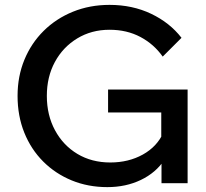

<svg xmlns="http://www.w3.org/2000/svg" viewBox="-20 -751 846 787"><path d="M749 0H642V-101L654 -96Q619 -43 557.5 -13.5Q496 16 420 16Q341 16 274 -11.5Q207 -39 157 -89Q107 -139 79.5 -207.5Q52 -276 52 -358Q52 -438 80 -506Q108 -574 159 -624.5Q210 -675 279 -703Q348 -731 429 -731Q523 -731 599.5 -694.5Q676 -658 724 -596L647 -519Q611 -570 555.5 -599.5Q500 -629 429 -629Q355 -629 296.5 -593.5Q238 -558 205 -497Q172 -436 172 -358Q172 -279 205.5 -217Q239 -155 297.5 -120Q356 -85 432 -85Q507 -85 565.5 -117.5Q624 -150 650 -208L641 -169V-290H423V-384H749Z"/></svg>

Font: Wix Madefor Display SemiBold
Style: Regular
Weight: 600
Designer: Dalton Maag Ltd
Foundry: Dalton Maag Ltd
Version: Version 3.100